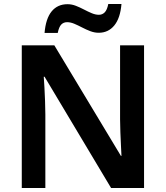

<svg xmlns="http://www.w3.org/2000/svg" viewBox="-20 -941 830 961"><path d="M701 0H536L203 -557H199Q201 -534 202.5 -502Q204 -470 205.5 -435.5Q207 -401 207 -368V0H89V-714H252L585 -161H588Q587 -180 585.5 -211.5Q584 -243 582.5 -278.5Q581 -314 581 -343V-714H701ZM203 -776Q209 -848 238.5 -884Q268 -920 318 -920Q339 -920 359.5 -912Q380 -904 400 -893.5Q420 -883 439 -875Q458 -867 475 -867Q492 -867 504 -879Q516 -891 522 -921H588Q582 -850 552 -813.5Q522 -777 474 -777Q453 -777 432 -785Q411 -793 391 -803.5Q371 -814 352 -822Q333 -830 316 -830Q298 -830 286.5 -818Q275 -806 269 -776Z"/></svg>

Font: Noto Sans Syriac Eastern SemiBold
Style: Regular
Weight: 600
Designer: Patrick Giasson and the Monotype Design Team
Foundry: Monotype Imaging Inc.
Version: Version 3.001